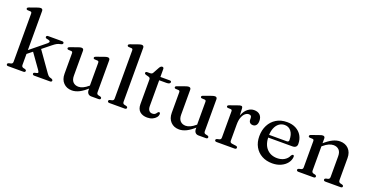

<svg xmlns="http://www.w3.org/2000/svg" viewBox="-31 -1439 4143 2151"><g transform="rotate(20 2041.0 -363.5)"><path d="M65 0Q53.5 0 49.2 -4.5Q45 -9 45 -16.5Q45 -23 49.2 -27.2Q53.5 -31.5 62.5 -34L86 -39.5Q96 -42.5 101 -49Q106 -55.5 106 -69V-640Q106 -651.5 102.2 -656.5Q98.5 -661.5 90 -662.5L56 -664Q47.5 -665.5 43.8 -669Q40 -672.5 40 -678.5Q40 -685 44.2 -689.2Q48.5 -693.5 59.5 -697.5L142.5 -727Q158 -732.5 168 -735Q178 -737.5 186 -737.5Q199 -737.5 205.2 -730.5Q211.5 -723.5 211.5 -711.5V-69.5Q211.5 -56 216.8 -49.2Q222 -42.5 231.5 -39.5L254 -34.5Q269.5 -29 269.5 -17.5Q269.5 0 246.5 0ZM178 -217.5 392.5 -392.5Q409.5 -406.5 408 -417.2Q406.5 -428 387 -432.5L366.5 -436.5Q357 -439 353.8 -443Q350.5 -447 350.5 -453.5Q350.5 -461.5 356.2 -465.8Q362 -470 372.5 -470H537Q547.5 -470 553.5 -465.8Q559.5 -461.5 559.5 -454Q559.5 -446.5 554.5 -441.5Q549.5 -436.5 533.5 -433Q508.5 -428 491 -418.8Q473.5 -409.5 445 -386.5L188.5 -180.5ZM335.5 -323 512 -73.5Q526 -54.5 536 -47.5Q546 -40.5 566.5 -36Q577 -32 581.5 -27.2Q586 -22.5 586 -16Q586 -8.5 580 -4.2Q574 0 564 0H376Q366.5 0 361 -4.5Q355.5 -9 355.5 -16.5Q355.5 -22 358.8 -26Q362 -30 370.5 -32.5L389.5 -36.5Q406.5 -40 407.5 -48.2Q408.5 -56.5 393.5 -78L262.5 -262Z M1003.5 -58.5V-91L1000.5 -93.5V-379Q1000.5 -390.5 996.8 -395.5Q993 -400.5 984.5 -401.5L950.5 -403Q942 -404 938.2 -407.8Q934.5 -411.5 934.5 -417Q934.5 -423.5 938.8 -427.8Q943 -432 954.5 -436L1037 -465.5Q1052.5 -471 1062.5 -473.5Q1072.5 -476 1080.5 -476Q1093.5 -476 1100 -469Q1106.5 -462 1106.5 -450V-69.5Q1106.5 -56 1111.5 -49Q1116.5 -42 1126.5 -39.5L1149 -34.5Q1158 -32 1162.2 -27.8Q1166.5 -23.5 1166.5 -16.5Q1166.5 -9 1161 -4.5Q1155.5 0 1143.5 0H1056Q1032 0 1017.8 -15.5Q1003.5 -31 1003.5 -58.5ZM688 -136V-379Q688 -390.5 684.2 -395.5Q680.5 -400.5 672 -401.5L638 -403Q629.5 -404 625.8 -407.8Q622 -411.5 622 -417Q622 -423.5 626.2 -427.8Q630.5 -432 642 -436L724.5 -465.5Q741 -471.5 750.8 -473.8Q760.5 -476 767.5 -476Q781 -476 787.5 -469Q794 -462 794 -450V-152.5Q794 -102.5 818.2 -77.5Q842.5 -52.5 883 -52.5Q907.5 -52.5 936.2 -65.5Q965 -78.5 997.5 -106.5L1019.5 -124.5L1039 -105L1017 -86Q957.5 -32 913 -10.2Q868.5 11.5 827.5 11.5Q765 11.5 726.5 -28.5Q688 -68.5 688 -136Z M1417 -711.5V-69.5Q1417 -56 1422 -49Q1427 -42 1437 -39.5L1459.5 -34.5Q1468.5 -32 1472.8 -27.8Q1477 -23.5 1477 -16.5Q1477 -9 1471.2 -4.5Q1465.5 0 1454 0H1273Q1261.5 0 1256 -4.5Q1250.5 -9 1250.5 -16.5Q1250.5 -23 1254.5 -27.2Q1258.5 -31.5 1267.5 -34L1291 -39.5Q1301 -42.5 1306 -49Q1311 -55.5 1311 -69V-640Q1311 -651.5 1307.2 -656.5Q1303.5 -661.5 1295 -662.5L1261 -664Q1252.5 -665.5 1248.8 -669Q1245 -672.5 1245 -678.5Q1245 -685 1249.2 -689.2Q1253.5 -693.5 1265 -697.5L1347.5 -727Q1363.5 -732.5 1373.5 -735Q1383.5 -737.5 1390.5 -737.5Q1403.5 -737.5 1410.2 -730.5Q1417 -723.5 1417 -711.5Z M1581 -428.5 1554.5 -435.5Q1542 -439 1537.2 -443.5Q1532.5 -448 1532.5 -454Q1532.5 -462 1538 -466Q1543.5 -470 1553 -470H1584.5Q1598 -470 1606.2 -474.2Q1614.5 -478.5 1620.5 -490L1660.5 -563Q1668 -574.5 1675.5 -579.8Q1683 -585 1691 -585Q1700 -585 1704.8 -579.5Q1709.5 -574 1709.5 -564.5V-124Q1709.5 -89.5 1723.8 -71.2Q1738 -53 1763 -53Q1781.5 -53 1791.8 -59.2Q1802 -65.5 1807.8 -73.8Q1813.5 -82 1818.8 -88.2Q1824 -94.5 1832 -94.5Q1838 -94.5 1841.5 -90.5Q1845 -86.5 1845 -77Q1845 -55.5 1829.5 -36Q1814 -16.5 1786.8 -4Q1759.5 8.5 1724.5 8.5Q1669 8.5 1636.2 -20.2Q1603.5 -49 1603.5 -107V-399.5Q1603.5 -412 1598.5 -418.5Q1593.5 -425 1581 -428.5ZM1662 -430.5V-470H1819.5Q1830 -470 1835.2 -466.2Q1840.5 -462.5 1840.5 -455Q1840.5 -444.5 1830 -437.5Q1819.5 -430.5 1796.5 -430.5Z M2282 -58.5V-91L2279 -93.5V-379Q2279 -390.5 2275.2 -395.5Q2271.5 -400.5 2263 -401.5L2229 -403Q2220.5 -404 2216.8 -407.8Q2213 -411.5 2213 -417Q2213 -423.5 2217.2 -427.8Q2221.5 -432 2233 -436L2315.5 -465.5Q2331 -471 2341 -473.5Q2351 -476 2359 -476Q2372 -476 2378.5 -469Q2385 -462 2385 -450V-69.5Q2385 -56 2390 -49Q2395 -42 2405 -39.5L2427.5 -34.5Q2436.5 -32 2440.8 -27.8Q2445 -23.5 2445 -16.5Q2445 -9 2439.5 -4.5Q2434 0 2422 0H2334.5Q2310.5 0 2296.2 -15.5Q2282 -31 2282 -58.5ZM1966.5 -136V-379Q1966.5 -390.5 1962.8 -395.5Q1959 -400.5 1950.5 -401.5L1916.5 -403Q1908 -404 1904.2 -407.8Q1900.5 -411.5 1900.5 -417Q1900.5 -423.5 1904.8 -427.8Q1909 -432 1920.5 -436L2003 -465.5Q2019.5 -471.5 2029.2 -473.8Q2039 -476 2046 -476Q2059.5 -476 2066 -469Q2072.5 -462 2072.5 -450V-152.5Q2072.5 -102.5 2096.8 -77.5Q2121 -52.5 2161.5 -52.5Q2186 -52.5 2214.8 -65.5Q2243.5 -78.5 2276 -106.5L2298 -124.5L2317.5 -105L2295.5 -86Q2236 -32 2191.5 -10.2Q2147 11.5 2106 11.5Q2043.5 11.5 2005 -28.5Q1966.5 -68.5 1966.5 -136Z M2677.5 -261Q2677.5 -332 2698.5 -381Q2719.5 -430 2753.2 -455.2Q2787 -480.5 2825 -480.5Q2870.5 -480.5 2895.5 -455.5Q2920.5 -430.5 2920.5 -386.5Q2920.5 -352 2905.8 -334.2Q2891 -316.5 2867.5 -316.5Q2844 -316.5 2831 -329.5Q2818 -342.5 2818 -366V-383Q2818 -400 2810 -408.2Q2802 -416.5 2784 -416.5Q2762 -416.5 2741.8 -399.5Q2721.5 -382.5 2708.2 -348Q2695 -313.5 2695 -261ZM2689.5 -450.5 2695 -334V-69.5Q2695 -57 2701 -50.2Q2707 -43.5 2721 -41.5L2766 -35.5Q2776.5 -34 2781.5 -29.5Q2786.5 -25 2786.5 -17Q2786.5 -9 2780.8 -4.5Q2775 0 2763.5 0H2551Q2539.5 0 2534 -4.5Q2528.5 -9 2528.5 -16.5Q2528.5 -23 2532.8 -27.2Q2537 -31.5 2546 -34L2569.5 -39.5Q2579.5 -42 2584.5 -48.8Q2589.5 -55.5 2589.5 -69V-378.5Q2589.5 -390 2585.8 -395Q2582 -400 2573.5 -401L2539.5 -402.5Q2531 -403.5 2527.2 -407.2Q2523.5 -411 2523.5 -416.5Q2523.5 -423 2527.8 -427.5Q2532 -432 2543 -435.5L2624.5 -464.5Q2644 -472 2653.8 -474.2Q2663.5 -476.5 2669.5 -476.5Q2679 -476.5 2683.8 -470.5Q2688.5 -464.5 2689.5 -450.5Z M3418.5 -292.5Q3418.5 -269.5 3404.8 -257.2Q3391 -245 3365 -245H3045V-277H3285.5Q3310.5 -277 3310.5 -299Q3310.5 -366 3281.5 -403.5Q3252.5 -441 3204 -441Q3166 -441 3137 -419.2Q3108 -397.5 3091.8 -357.8Q3075.5 -318 3075.5 -264.5Q3075.5 -165 3123 -113.5Q3170.5 -62 3248 -62Q3297.5 -62 3334 -84.2Q3370.5 -106.5 3385.5 -143.5Q3392 -151.5 3396.2 -154.8Q3400.5 -158 3405.5 -158Q3412.5 -158 3415.5 -152Q3418.5 -146 3418.5 -138Q3415.5 -97 3388.8 -63Q3362 -29 3317.2 -8.8Q3272.5 11.5 3215.5 11.5Q3145 11.5 3091.2 -18Q3037.5 -47.5 3007.5 -101Q2977.5 -154.5 2977.5 -226Q2977.5 -299.5 3006.8 -356.8Q3036 -414 3089.8 -447.2Q3143.5 -480.5 3218 -480.5Q3279.5 -480.5 3324.5 -456.5Q3369.5 -432.5 3394 -390.2Q3418.5 -348 3418.5 -292.5Z M3670.5 -450.5V-69.5Q3670.5 -56 3675.8 -49.2Q3681 -42.5 3690.5 -39.5L3713 -34.5Q3728.5 -29 3728.5 -17.5Q3728.5 0 3705.5 0H3526.5Q3515 0 3509.5 -4.5Q3504 -9 3504 -16.5Q3504 -23 3508.2 -27.2Q3512.5 -31.5 3521.5 -34L3545 -39.5Q3555 -42.5 3560 -49Q3565 -55.5 3565 -69V-379Q3565 -390.5 3561.2 -395.5Q3557.5 -400.5 3549 -401.5L3515 -403Q3506.5 -404.5 3502.8 -408Q3499 -411.5 3499 -417.5Q3499 -424 3503.2 -428.2Q3507.5 -432.5 3518.5 -436.5L3601.5 -465.5Q3617 -471.5 3627 -474Q3637 -476.5 3645 -476.5Q3658 -476.5 3664.2 -469.5Q3670.5 -462.5 3670.5 -450.5ZM3656.5 -344 3636.5 -364 3658.5 -383Q3718.5 -437 3763.5 -458.8Q3808.5 -480.5 3849.5 -480.5Q3913 -480.5 3951.8 -440.8Q3990.5 -401 3990.5 -332.5V-71.5Q3990.5 -56.5 3996.2 -49.2Q4002 -42 4012.5 -39L4033.5 -34Q4042 -31.5 4046.2 -27.2Q4050.5 -23 4050.5 -16.5Q4050.5 -9 4045.2 -4.5Q4040 0 4028 0H3849Q3825.5 0 3825.5 -17.5Q3825.5 -29 3841 -34.5L3864.5 -39.5Q3875 -42.5 3880 -49.8Q3885 -57 3885 -71.5V-316.5Q3885 -366.5 3860.2 -391.2Q3835.5 -416 3794.5 -416Q3769.5 -416 3740.2 -403.2Q3711 -390.5 3678 -362.5Z"/></g></svg>

Font: Fraunces 11pt
Style: Regular
Weight: 400
Version: Version 1.000;[b76b70a41]